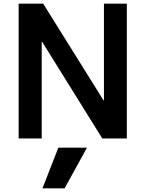

<svg xmlns="http://www.w3.org/2000/svg" viewBox="-20 -750 788 1040"><path d="M330 270H210L296 50H451ZM81 0V-730H214L541 -206H543V-730H667V0H534L208 -524H206V0Z"/></svg>

Font: M PLUS 2 SemiBold
Style: Regular
Weight: 600
Designer: Coji Morishita
Foundry: UNDERFOREST DESIGN
Version: Version 1.001